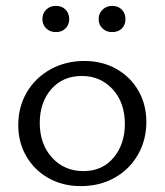

<svg xmlns="http://www.w3.org/2000/svg" viewBox="-20 -627 559 652"><path d="M124 -562Q124 -582 137 -594.5Q150 -607 170 -607Q190 -607 202.5 -594.5Q215 -582 215 -562Q215 -543 202.5 -530.5Q190 -518 170 -518Q150 -518 137 -530.5Q124 -543 124 -562ZM315 -562Q315 -581 328 -594Q341 -607 361 -607Q381 -607 393.5 -594.5Q406 -582 406 -562Q406 -542 393.5 -530Q381 -518 361 -518Q341 -518 328 -530.5Q315 -543 315 -562ZM42 -202Q42 -264 71 -313.5Q100 -363 151.5 -391.5Q203 -420 267 -420Q327 -420 375 -393Q423 -366 450 -319Q477 -272 477 -213Q477 -151 448 -101Q419 -51 368.5 -23Q318 5 254 5Q193 5 145 -22Q97 -49 69.5 -96Q42 -143 42 -202ZM404 -206Q404 -279 362.5 -324Q321 -369 258 -369Q193 -369 154 -324Q115 -279 115 -210Q115 -137 157 -91.5Q199 -46 263 -46Q328 -46 366 -92Q404 -138 404 -206Z"/></svg>

Font: Ysabeau Infant
Style: Regular
Weight: 400
Designer: Christian Thalmann (Catharsis Fonts)
Version: Version 0.003